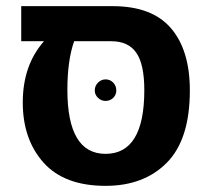

<svg xmlns="http://www.w3.org/2000/svg" viewBox="-20 -587 681 624"><path d="M346 -567Q474 -567 535.5 -495.5Q597 -424 597 -293Q597 -134 522.5 -58.5Q448 17 323 17Q189 17 121.5 -58.5Q54 -134 54 -254Q54 -375 123 -453H49V-567ZM323 -87Q449 -87 449 -294Q449 -378 423 -415.5Q397 -453 342 -453H221Q199 -391 199 -295Q199 -87 323 -87ZM323 -329Q338 -329 348 -318.5Q358 -308 358 -293Q358 -279 348 -269Q338 -259 323 -259Q309 -259 298.5 -269Q288 -279 288 -293Q288 -308 298.5 -318.5Q309 -329 323 -329Z"/></svg>

Font: FiraGO SemiBold
Style: Regular
Weight: 600
Designer: bBox Type
Foundry: bBox Type GmbH
Version: Version 1.001;PS 001.001;hotconv 1.0.88;makeotf.lib2.5.64775